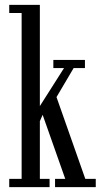

<svg xmlns="http://www.w3.org/2000/svg" viewBox="-20 -770 416 790"><path d="M18 0V-34H69V-716.5H18V-750H144V-333.5L243.5 -490H199.5V-523.5H329.5V-490H283L212.5 -370.5L331 -34H374V0H206.5V-34H248.5L155.5 -297.5L144 -271.5V-34H184V0Z"/></svg>

Font: Imbue 10pt
Style: Regular
Weight: 400
Designer: Tyler Finck
Foundry: Etcetera Type Company
Version: Version 1.102; ttfautohint (v1.8.3)